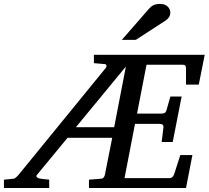

<svg xmlns="http://www.w3.org/2000/svg" viewBox="-73 -947 1051 967"><path d="M309.1 -306.2H502L561 -611.8ZM928.2 -521H863.8V-602.1Q863.8 -612.8 860.1 -616.9Q856.4 -621.1 845.2 -621.1H665L617.2 -375H742.2Q752.4 -375 757.8 -379.2Q763.2 -383.3 766.1 -394L785.2 -460.9H841.8L796.9 -231.9H741.2L750 -303.2Q752.9 -323.2 731 -323.2H606.9L554.2 -49.8H779.8Q789.6 -49.8 795.2 -55.4Q800.8 -61 804.2 -69.8L835 -166H896L863.8 0H375V-42L436 -46.9Q445.3 -47.9 449.7 -54.2Q454.1 -60.5 455.1 -65.9L492.2 -252.9H267.1L112.8 -65.9Q107.4 -60.1 113.3 -54.2Q119.1 -48.3 131.8 -46.9L174.8 -42V0H-53.2V-42L-4.9 -46.9Q2 -47.9 7.6 -53.2Q13.2 -58.6 20 -65.9L459 -604Q464.4 -609.9 463.1 -616.5Q461.9 -623 456.1 -624L399.9 -628.9V-670.9H958ZM784.7 -884.3Q784.7 -870.1 778.3 -860.6Q772 -851.1 760.7 -843.3L610.8 -746.1H540.5L676.8 -902.3Q681.6 -908.2 687 -912.6Q692.4 -917 699 -920.4Q705.6 -923.8 714.1 -925.5Q722.7 -927.2 733.9 -927.2Q747.1 -927.2 756.6 -923.3Q766.1 -919.4 772.2 -913.3Q778.3 -907.2 781.5 -899.4Q784.7 -891.6 784.7 -884.3Z"/></svg>

Font: Charis SIL Am
Style: Italic
Weight: 400
Italic angle: -11°
Foundry: SIL International
Version: Version 5.000